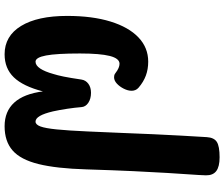

<svg xmlns="http://www.w3.org/2000/svg" viewBox="-90 -866 969 830"><g transform="rotate(90 395.0 -451.5)"><path d="M215.1 13.6Q136.1 13.6 92.7 -57.6Q49.3 -128.8 49.3 -256.8Q49.3 -365.7 73.6 -444.2Q97.8 -522.7 142.1 -564.9Q186.4 -607.2 247 -607.2Q279.9 -607.2 307.3 -597Q334.8 -586.8 359.4 -565.6Q366.8 -559.2 369.8 -551.5Q372.9 -543.8 372.9 -535.7Q372.9 -519.4 363.9 -501.6Q354.9 -483.7 341.8 -471.6Q328.8 -459.6 314.3 -459.6Q310.6 -459.6 306 -460.6Q301.4 -461.6 296.9 -465.3Q284.7 -474.7 274.8 -478.9Q265 -483.2 256.2 -483.2Q233.2 -483.2 222.4 -441.2Q211.7 -399.2 211.7 -311.9Q211.7 -211.2 220.3 -165.7Q228.9 -120.1 247.2 -120.1Q263.2 -120.1 276.6 -140.1Q290 -160 300.4 -197.4Q305.7 -213.6 311.6 -242.1Q317.4 -270.6 324.4 -318.4Q327.2 -337.1 342.7 -348.5Q358.1 -359.9 381.6 -359.9Q407.6 -359.9 425.1 -348.1Q442.6 -336.3 443.6 -317.7Q445.6 -291.8 450.7 -257.4Q455.9 -223 461.9 -195.9Q471 -157.3 481.9 -138.7Q492.9 -120.1 506.3 -120.1Q519.1 -120.1 527.1 -141.2Q535 -162.3 540 -212.1Q545 -261.8 548.8 -346.9Q552.6 -427.4 555.3 -497.1Q558 -566.8 560.7 -628.6Q563.4 -690.3 566.7 -747.7Q569.9 -805.1 573.3 -860.3Q575.3 -892 594.1 -903.9Q612.9 -915.8 660.4 -915.8Q701.3 -915.8 720.1 -901.3Q738.9 -886.9 738.4 -856.8Q737.6 -829.1 734.6 -788.7Q731.7 -748.3 728.1 -688.6Q724.4 -628.9 720.4 -543.4Q716.4 -458 712.7 -339.4Q708.9 -210.6 689.7 -132.9Q670.4 -55.3 630.9 -20.9Q591.3 13.6 526.2 13.6Q462 13.6 424.1 -27.9Q386.2 -69.4 375.6 -152Q353.3 -66.1 314.8 -26.3Q276.3 13.6 215.1 13.6Z"/></g></svg>

Font: Playpen Sans Thai
Style: Regular
Weight: 400
Designer: Sirin Gunkloy, Laura Meseguer, Veronika Burian, José Scaglione
Foundry: TypeTogether
Version: Version 2.000